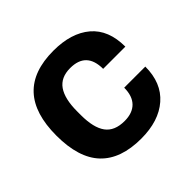

<svg xmlns="http://www.w3.org/2000/svg" viewBox="-139 -689 851 851"><g transform="rotate(-45 286.5 -263.5)"><path d="M294.9 12.2Q167 12.2 102.5 -55.7Q38.1 -123.5 38.1 -263.2Q38.1 -539.1 294.9 -539.1Q406.2 -539.1 469.7 -485.4Q533.2 -431.6 533.2 -326.2H394Q394 -432.1 293 -432.1Q234.4 -432.1 206.8 -392.6Q179.2 -353 179.2 -273.9V-251Q179.2 -171.9 207.3 -133.5Q235.4 -95.2 297.9 -95.2Q347.7 -95.2 374.3 -122.3Q400.9 -149.4 400.9 -201.2H533.2Q533.2 -99.1 469.2 -43.5Q405.3 12.2 294.9 12.2Z"/></g></svg>

Font: Archivo
Style: Bold
Weight: 700
Designer: Hector Gatti
Foundry: Omnibus-Type
Version: Version 2.001